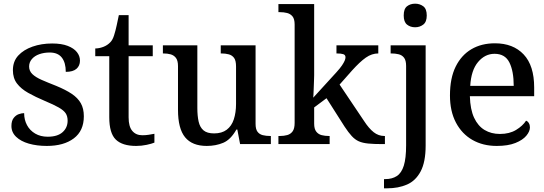

<svg xmlns="http://www.w3.org/2000/svg" viewBox="-20 -782 2951 1042"><path d="M234 10Q180 10 136.5 -2.5Q93 -15 67.5 -39.5Q42 -64 42 -98Q42 -126 54 -141.5Q66 -157 82 -162.5Q98 -168 111 -168Q111 -132 126.5 -103Q142 -74 171 -57Q200 -40 239 -40Q292 -40 319.5 -64.5Q347 -89 347 -127Q347 -151 336.5 -167Q326 -183 299 -198.5Q272 -214 224 -234Q172 -256 133 -278Q94 -300 72 -329Q50 -358 50 -401Q50 -449 79 -480.5Q108 -512 156.5 -529Q205 -546 263 -546Q314 -546 347.5 -533Q381 -520 397.5 -499Q414 -478 414 -453Q414 -425 395 -408.5Q376 -392 337 -392Q337 -442 315.5 -469.5Q294 -497 250 -497Q219 -497 193.5 -488Q168 -479 153 -461.5Q138 -444 138 -421Q138 -397 155.5 -380Q173 -363 206 -348.5Q239 -334 285 -316Q336 -295 369 -273Q402 -251 418.5 -222Q435 -193 435 -151Q435 -72 380.5 -31Q326 10 234 10Z M719 10Q644 10 608.5 -24.5Q573 -59 573 -146V-477H497V-519Q518 -519 540.5 -527.5Q563 -536 579 -553Q591 -565 599 -590Q607 -615 613.5 -645.5Q620 -676 625 -700H678V-536H809V-477H678V-145Q678 -95 698 -71.5Q718 -48 752 -48Q771 -48 786.5 -50.5Q802 -53 818 -56V-8Q804 -2 776 4Q748 10 719 10Z M1102 10Q1023 10 984.5 -37Q946 -84 946 -186V-423Q946 -453 935 -467.5Q924 -482 906.5 -487Q889 -492 866 -492H864V-536H1051V-196Q1051 -153 1058 -122Q1065 -91 1084.5 -74.5Q1104 -58 1142 -58Q1184 -58 1210.5 -78Q1237 -98 1249 -134.5Q1261 -171 1261 -218V-421Q1261 -453 1250.5 -467.5Q1240 -482 1222 -487Q1204 -492 1181 -492H1178V-536H1367V-110Q1367 -81 1377.5 -67Q1388 -53 1406 -48.5Q1424 -44 1446 -44H1450V0H1283L1268 -79H1263Q1232 -24 1191.5 -7Q1151 10 1102 10Z M1491 0V-44H1500Q1521 -44 1539 -49Q1557 -54 1568 -69Q1579 -84 1579 -115V-649Q1579 -679 1567.5 -693Q1556 -707 1538 -711.5Q1520 -716 1500 -716H1491V-760H1685V-374Q1685 -361 1684 -340.5Q1683 -320 1682.5 -300Q1682 -280 1681 -266Q1680 -252 1680 -252L1806 -390Q1826 -412 1836 -427Q1846 -442 1850.5 -452.5Q1855 -463 1855 -471Q1855 -484 1843 -488Q1831 -492 1806 -492V-536H2033V-492Q2016 -492 1999 -486.5Q1982 -481 1965 -469Q1948 -457 1930 -440Q1912 -423 1892 -401L1823 -323L1956 -125Q1982 -85 2008 -64.5Q2034 -44 2066 -44H2069V0H2055Q2009 0 1978.5 -3Q1948 -6 1927.5 -15Q1907 -24 1889 -43.5Q1871 -63 1850 -95L1752 -249L1685 -199V-111Q1685 -82 1696.5 -67.5Q1708 -53 1726 -48.5Q1744 -44 1765 -44H1769V0Z M2064 240V190H2071Q2108 190 2133.5 173.5Q2159 157 2171.5 117Q2184 77 2184 7V-424Q2184 -454 2173 -468.5Q2162 -483 2143.5 -487.5Q2125 -492 2103 -492H2100V-536H2290V8Q2290 97 2263 148Q2236 199 2189 219.5Q2142 240 2081 240ZM2233 -634Q2207 -634 2189 -648.5Q2171 -663 2171 -698Q2171 -734 2189 -748Q2207 -762 2233 -762Q2258 -762 2277 -748Q2296 -734 2296 -698Q2296 -663 2277 -648.5Q2258 -634 2233 -634Z M2676 10Q2601 10 2544 -22.5Q2487 -55 2454.5 -116.5Q2422 -178 2422 -264Q2422 -358 2453 -420.5Q2484 -483 2538.5 -515Q2593 -547 2666 -547Q2765 -547 2822 -486.5Q2879 -426 2879 -307V-260H2530Q2532 -188 2553 -143Q2574 -98 2610 -76.5Q2646 -55 2693 -55Q2745 -55 2781 -77Q2817 -99 2835 -127Q2844 -124 2850 -114Q2856 -104 2856 -91Q2856 -69 2836.5 -45.5Q2817 -22 2777 -6Q2737 10 2676 10ZM2768 -316Q2768 -396 2744.5 -443Q2721 -490 2664 -490Q2612 -490 2574.5 -445.5Q2537 -401 2532 -316Z"/></svg>

Font: ET Text
Style: Regular
Weight: 470
Designer: Monotype Design Team
Foundry: Monotype Imaging Inc.
Version: Version 2.009